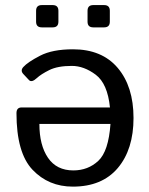

<svg xmlns="http://www.w3.org/2000/svg" viewBox="-20 -711 576 740"><path d="M141.1 -605.5Q119.1 -605.5 119.1 -627.4V-669.4Q119.1 -691.4 141.1 -691.4H183.1Q205.1 -691.4 205.1 -669.4V-627.4Q205.1 -605.5 183.1 -605.5ZM339.4 -605.5Q317.4 -605.5 317.4 -627.4V-669.4Q317.4 -691.4 339.4 -691.4H381.3Q403.3 -691.4 403.3 -669.4V-627.4Q403.3 -605.5 381.3 -605.5ZM43.5 -274.9Q43.5 -296.9 63.5 -296.9H403.8Q394.5 -388.7 349.1 -422.9Q303.7 -457 256.8 -457Q202.1 -457 169.9 -440.9Q137.7 -424.8 122.1 -410.2Q102.1 -391.6 91.8 -402.3L69.8 -425.8Q57.6 -439 69.8 -452.6Q86.9 -471.7 134.5 -496.3Q182.1 -521 261.2 -521Q373 -521 433.8 -449.2Q494.6 -377.4 494.6 -256.3Q494.6 -135.3 434.1 -63.5Q373.5 8.3 260.7 8.3Q167 8.3 105.2 -56.9Q43.5 -122.1 43.5 -274.9ZM131.8 -233.4Q131.8 -151.4 165 -102.8Q198.2 -54.2 262.7 -54.2Q319.3 -54.2 358.9 -91.1Q398.4 -127.9 405.8 -233.4Z"/></svg>

Font: Istok
Style: Regular
Weight: 500
Designer: Andrey V. Panov
Foundry: Andrey V. Panov
Version: Version 1.0.3